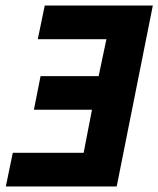

<svg xmlns="http://www.w3.org/2000/svg" viewBox="-20 -671 570 691"><path d="M1 0H400L530 -651H141L116 -530H363L335 -397H126L102 -276H311L281 -121H26Z"/></svg>

Font: Source Sans Pro
Style: Bold Italic
Weight: 700
Italic angle: -11°
Designer: Paul D. Hunt
Foundry: Adobe Systems Incorporated
Version: Version 3.006;hotconv 1.0.111;makeotfexe 2.5.65597